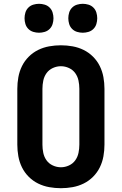

<svg xmlns="http://www.w3.org/2000/svg" viewBox="-20 -981 640 1009"><path d="M300 8Q269 8 238.5 2.5Q208 -3 180.5 -16.5Q153 -30 131 -52Q109 -74 95.5 -101.5Q82 -129 76.5 -159.5Q71 -190 71 -221V-514Q71 -545 76.5 -575.5Q82 -606 95.5 -633.5Q109 -661 131 -683Q153 -705 180.5 -718.5Q208 -732 238.5 -737.5Q269 -743 300 -743Q331 -743 361.5 -737.5Q392 -732 419.5 -718.5Q447 -705 469 -683Q491 -661 504.5 -633.5Q518 -606 523.5 -575.5Q529 -545 529 -514V-221Q529 -190 523.5 -159.5Q518 -129 504.5 -101.5Q491 -74 469 -52Q447 -30 419.5 -16.5Q392 -3 361.5 2.5Q331 8 300 8ZM300 -102Q322 -102 342.5 -111.5Q363 -121 375.5 -138.5Q388 -156 392.5 -177.5Q397 -199 397 -221V-514Q397 -536 392.5 -557.5Q388 -579 375.5 -596.5Q363 -614 342.5 -623.5Q322 -633 300 -633Q278 -633 257.5 -623.5Q237 -614 224.5 -596.5Q212 -579 207.5 -557.5Q203 -536 203 -514V-221Q203 -199 207.5 -177.5Q212 -156 224.5 -138.5Q237 -121 257.5 -111.5Q278 -102 300 -102ZM415 -809Q400 -809 385 -813.5Q370 -818 359 -829Q348 -840 343.5 -855Q339 -870 339 -885Q339 -900 343.5 -915Q348 -930 359 -941Q370 -952 385 -956.5Q400 -961 415 -961Q430 -961 445 -956.5Q460 -952 471 -941Q482 -930 486.5 -915Q491 -900 491 -885Q491 -870 486.5 -855Q482 -840 471 -829Q460 -818 445 -813.5Q430 -809 415 -809ZM185 -809Q170 -809 155 -813.5Q140 -818 129 -829Q118 -840 113.5 -855Q109 -870 109 -885Q109 -900 113.5 -915Q118 -930 129 -941Q140 -952 155 -956.5Q170 -961 185 -961Q200 -961 215 -956.5Q230 -952 241 -941Q252 -930 256.5 -915Q261 -900 261 -885Q261 -870 256.5 -855Q252 -840 241 -829Q230 -818 215 -813.5Q200 -809 185 -809Z"/></svg>

Font: Iosevka Extrabold Extended
Style: Regular
Weight: 800
Width: 7
Monospace: yes
Designer: Belleve Invis
Foundry: Belleve Invis
Version: Version 32.5.0; ttfautohint (v1.8.4)